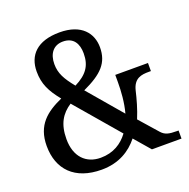

<svg xmlns="http://www.w3.org/2000/svg" viewBox="-130 -848 966 982"><g transform="rotate(-20 353.0 -357.0)"><path d="M260 10C355 10 419 -32 462 -86L536 0H697V-44H688C645 -44 624 -49 605 -70L517 -170C537 -218 551 -269 561 -312C576 -373 616 -378 657 -378H668V-422H490V-382C490 -334 486 -273 471 -218L314 -402C420 -451 465 -497 465 -582C465 -657 416 -724 296 -724C173 -724 118 -663 118 -575C118 -508 141 -462 189 -403C102 -364 36 -314 36 -200C36 -72 114 10 260 10ZM280 -440C236 -494 216 -530 216 -580C216 -636 244 -674 296 -674C354 -674 376 -633 376 -581C376 -513 347 -474 280 -440ZM276 -49C197 -49 143 -102 143 -198C143 -281 173 -328 225 -362L427 -126C394 -81 345 -49 276 -49Z"/></g></svg>

Font: Noto Serif Armenian SemiCondensed Medium
Style: Regular
Weight: 500
Width: 4
Designer: Monotype Design Team
Foundry: Monotype Imaging Inc.
Version: Version 2.008